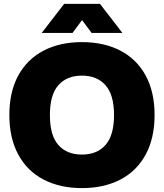

<svg xmlns="http://www.w3.org/2000/svg" viewBox="-20 -955 841 985"><path d="M28 -365Q28 -484 74 -568Q120 -652 204 -695.5Q288 -739 400 -739Q513 -739 597 -695.5Q681 -652 727 -568Q773 -484 773 -365Q773 -246 727 -161.5Q681 -77 597 -33.5Q513 10 400 10Q288 10 204 -33.5Q120 -77 74 -161.5Q28 -246 28 -365ZM565 -365Q565 -468 521.5 -517.5Q478 -567 400 -567Q323 -567 279.5 -518Q236 -469 236 -365Q236 -260 279.5 -211Q323 -162 400 -162Q478 -162 521.5 -211.5Q565 -261 565 -365ZM309 -935H493L608 -786H450L401 -852L352 -786H194Z"/></svg>

Font: Mona Sans Black
Style: Regular
Weight: 900
Designer: Deni Anggara
Foundry: GitHub
Version: Version 2.000